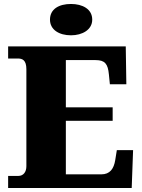

<svg xmlns="http://www.w3.org/2000/svg" viewBox="-20 -948 715 968"><path d="M338 -770C395 -770 445 -798 445 -849C445 -903 395 -928 338 -928C278 -928 232 -903 232 -849C232 -798 278 -770 338 -770ZM21 0H644L651 -191H569L561 -141C554 -97 534 -69 491 -69H312V-339H548V-407H312V-645H462C509 -645 524 -626 529 -573L534 -523H617L614 -714H21V-653H70C92 -653 113 -646 113 -599V-110C113 -82 99 -61 72 -61H21Z"/></svg>

Font: Noto Serif Thai Black
Style: Regular
Weight: 900
Designer: Monotype Design Team
Foundry: Monotype Imaging Inc.
Version: Version 2.002